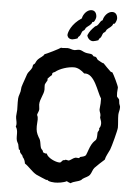

<svg xmlns="http://www.w3.org/2000/svg" viewBox="-64 -1009 795 1103"><g transform="rotate(5 333.5 -457.5)"><path d="M630 -420C630 -426 625 -433 624 -439C622 -447 623 -455 621 -462C618 -468 607 -476 607 -480C607 -488 606 -494 606 -501C606 -511 608 -520 608 -530C608 -539 576 -605 569 -614L559 -617C544 -632 528 -646 514 -662C508 -662 503 -666 498 -668C465 -684 480 -685 466 -694C462 -697 457 -695 453 -697C449 -700 447 -705 443 -707C435 -711 415 -710 404 -714C392 -717 381 -727 368 -727C358 -727 349 -723 339 -723C326 -723 314 -731 300 -731C291 -731 282 -729 272 -729C269 -729 266 -729 263 -730C258 -725 179 -685 172 -685C166 -671 147 -663 137 -652C129 -644 126 -636 121 -626C118 -622 113 -621 111 -617C109 -612 110 -606 108 -601C102 -587 85 -572 82 -562C74 -536 63 -510 56 -485C54 -476 55 -467 53 -459C45 -427 42 -435 42 -396C42 -381 43 -367 43 -352C43 -340 40 -328 40 -315C40 -300 46 -286 46 -271C46 -266 45 -261 43 -256C60 -233 50 -203 56 -178C58 -170 63 -163 66 -156C69 -146 69 -136 72 -127L79 -123V-121C79 -102 96 -101 98 -85C108 -75 112 -62 114 -49C140 -32 158 -6 185 9C205 19 226 26 246 35C248 29 254 37 256 38C265 43 284 45 294 45C314 45 345 41 363 31C369 36 378 38 385 41C403 28 425 29 443 18C447 16 449 11 453 9C465 0 482 -4 492 -17C501 -29 504 -48 514 -59C531 -77 550 -94 569 -111C573 -132 586 -151 595 -172C602 -189 628 -286 628 -301C628 -325 624 -350 624 -374C624 -389 631 -403 630 -418ZM530 -317C530 -306 528 -295 521 -288C526 -274 514 -271 514 -260C514 -204 506 -228 485 -191C474 -172 468 -147 459 -127C451 -118 437 -117 427 -114L421 -107H417C411 -107 404 -109 398 -107C386 -104 371 -88 361 -88C356 -88 352 -91 346 -91C344 -91 342 -90 340 -88C323 -90 325 -72 311 -72C288 -72 241 -93 234 -117C222 -115 220 -120 211 -123C213 -134 201 -137 198 -146C193 -160 193 -177 188 -191C186 -197 182 -202 179 -207C167 -229 163 -242 163 -269C163 -282 165 -294 165 -307C165 -316 164 -325 159 -333C161 -345 169 -355 169 -367C169 -376 166 -385 166 -394C166 -426 189 -454 189 -483C189 -492 187 -501 188 -510C190 -518 202 -535 202 -538C202 -541 200 -543 201 -546C202 -548 222 -568 224 -568C226 -572 224 -578 227 -581C230 -585 236 -585 240 -588C265 -609 313 -624 347 -624C370 -624 391 -610 408 -594C468 -602 493 -494 517 -459V-431C517 -419 514 -408 514 -396C514 -384 522 -374 522 -362C522 -358 522 -355 521 -352C523 -340 530 -330 530 -317ZM449 -923C449 -942 440 -960 419 -960C393 -960 371 -932 367 -908C309 -871 293 -821 293 -806C293 -805 295 -783 322 -783C327 -783 348 -789 352 -791C355 -794 354 -798 357 -801L362 -805C370 -813 371 -826 377 -835C380 -838 385 -840 388 -843C391 -847 392 -852 395 -856C406 -868 425 -875 429 -892C431 -894 434 -893 437 -894C442 -898 449 -916 449 -923ZM569 -923C569 -942 560 -960 539 -960C513 -960 491 -932 487 -908C469 -901 470 -876 447 -869C425 -847 417 -837 407 -814C407 -810 416 -783 442 -783C447 -783 468 -789 472 -791C475 -794 474 -798 477 -801L482 -805C490 -813 491 -826 497 -835C500 -838 505 -840 508 -843C511 -847 512 -852 515 -856C526 -868 545 -875 549 -892C551 -894 554 -893 557 -894C562 -898 569 -916 569 -923Z"/></g></svg>

Font: Margarine
Style: Regular
Weight: 400
Designer: Astigmatic (AOETI)
Foundry: Astigmatic (AOETI)
Version: Version 1.000